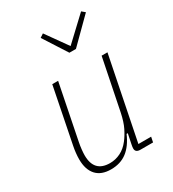

<svg xmlns="http://www.w3.org/2000/svg" viewBox="-185 -854 870 967"><g transform="rotate(-30 250.0 -370.5)"><path d="M165 -508 101 -188Q97 -168 95 -148Q93 -128 93 -116Q93 -18 185 -18Q217 -18 246.5 -32.5Q276 -47 299 -77Q317 -100 332.5 -131.5Q348 -163 358 -211L418 -508H452L356 -30H430L424 0H351Q322 0 322 -23Q322 -32 325 -46L337 -104H330Q305 -46 267 -17Q229 12 174 12Q117 12 88 -20.5Q59 -53 59 -112Q59 -129 61 -148Q63 -167 67 -187L131 -508ZM285 -602 197 -739 218 -753 307 -628 440 -753 459 -737 323 -602Z"/></g></svg>

Font: IBM Plex Sans Cond ExtLt
Style: Italic
Weight: 200
Width: 3
Italic angle: -11°
Designer: Mike Abbink, Paul van der Laan, Pieter van Rosmalen
Foundry: Bold Monday
Version: Version 1.3